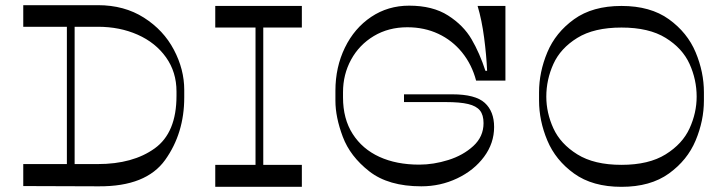

<svg xmlns="http://www.w3.org/2000/svg" viewBox="-20 -723 2804 743"><path d="M238.8 -635.5H268.8V-71H238.8ZM358.8 -703Q461 -703 536.9 -654.7Q612.9 -606.4 652.9 -530.4Q693 -454.4 693 -375V-346Q693 -207.4 619.2 -104.2Q545.5 -1 362.8 -2L70 -3V-88.1H358.8Q494.4 -88.1 578.7 -148.8Q663 -209.4 663 -352V-369Q663 -444.2 622.4 -501.2Q581.8 -558.1 512.6 -588.8Q443.4 -619.4 358.8 -619.4H70V-703Z M968.8 -650.5H998.8V-58.5H968.8ZM1148.1 -85.1V0H813V-85.1ZM1148.1 -700V-616.4H813V-700Z M1556.2 -617.5Q1483.4 -617.5 1426.7 -583.6Q1370 -549.6 1338.7 -492.2Q1307.4 -434.8 1307.4 -366.1V-346.1Q1307.4 -263.1 1344.8 -204.7Q1382.2 -146.2 1448.1 -116.1Q1513.9 -85.9 1602.5 -85.9Q1657.6 -85.9 1714.8 -103.8Q1772 -121.6 1811.6 -157.9Q1851.2 -194.2 1851.2 -246.5Q1851.2 -278.2 1837.2 -295.6Q1823.1 -312.9 1791.8 -320.4Q1760.5 -328 1704.9 -328H1543.4V-358H1729.9Q1819.9 -358 1856 -324.9Q1892.1 -291.9 1892.1 -231.5Q1892.1 -168.6 1853.1 -116.1Q1814 -63.5 1749.3 -32.8Q1684.6 -2 1610.4 -2Q1483.2 -2 1409.1 -59.9Q1335 -117.8 1306.5 -193.7Q1278 -269.6 1278 -333.1V-372.1Q1278 -463.1 1314.7 -538.6Q1351.4 -614.1 1416.4 -657.6Q1481.4 -701.1 1563.4 -701.1Q1654.4 -701.1 1713.9 -663.1Q1773.4 -625.1 1804.9 -571.1Q1836.4 -517.1 1858.4 -449.1H1865Q1862.4 -509 1853.4 -577.4Q1844.4 -645.9 1828.2 -700H1935.9V-411.2H1822.4Q1806.1 -473.1 1768.2 -520Q1730.2 -566.9 1676.1 -592.2Q1622 -617.5 1556.2 -617.5Z M2704 -334Q2704 -256 2672 -179.5Q2640 -103 2568.5 -51.5Q2497 0 2385 0Q2273 0 2201.5 -51.5Q2130 -103 2098 -179.5Q2066 -256 2066 -334V-366Q2066 -444 2098 -520.5Q2130 -597 2201.5 -648.5Q2273 -700 2385 -700Q2497 -700 2568.5 -648.5Q2640 -597 2672 -520.5Q2704 -444 2704 -366ZM2385 -85.1Q2490.8 -85.1 2555.9 -125.7Q2621.1 -166.2 2648.5 -226.3Q2675.9 -286.4 2675.9 -349Q2675.9 -414.8 2648.5 -475.4Q2621.1 -536 2556.2 -576.2Q2491.4 -616.4 2385 -616.4Q2278.6 -616.4 2213.8 -576.2Q2148.9 -536 2121.5 -475.4Q2094.1 -414.8 2094.1 -349Q2094.1 -286.4 2121.5 -226.3Q2148.9 -166.2 2214.1 -125.7Q2279.2 -85.1 2385 -85.1Z"/></svg>

Font: Space Cowgirl
Style: Regular
Weight: 400
Designer: Valery Marier
Foundry: Valery Marier
Version: Version 1.000